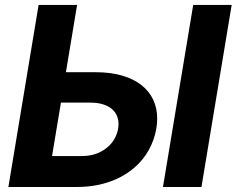

<svg xmlns="http://www.w3.org/2000/svg" viewBox="-20 -747 946 767"><path d="M285.5 0H13.5L134.2 -727.3H288L243.3 -458.5H361.9Q421.9 -458.5 467.7 -445.1Q513.5 -431.8 544.7 -407.3Q576 -382.8 592 -348.7Q608 -314.6 608 -273.1Q608 -252.8 604.2 -231.7Q600.5 -210.6 593.2 -189.8Q585.9 -169 575.1 -149.1Q564.3 -129.3 549.7 -111.2Q529.5 -86.3 502.7 -65.9Q475.9 -45.5 442.6 -30.7Q409.4 -16 370 -8Q330.6 0 285.5 0ZM784.8 0H631L751.8 -727.3H905.5ZM306.1 -123.6Q342.7 -123.6 370.2 -135.1Q397.7 -146.7 416.2 -165Q434.7 -183.2 444.1 -206.1Q453.5 -229 453.5 -251.8Q453.5 -269.9 446.6 -285.5Q439.6 -301.1 425.8 -312.5Q411.9 -323.9 390.8 -330.4Q369.7 -337 341.6 -337H223.4L187.9 -123.6Z"/></svg>

Font: Linik Sans
Style: Bold Italic
Weight: 700
Italic angle: 9°
Designer: Fonts by Rasmus Andersson / Changes by Cristiano Sobral with parts from Marc Monis
Foundry: rsms
Version: Version 3.020; ttfautohint (v1.6)